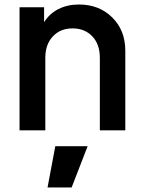

<svg xmlns="http://www.w3.org/2000/svg" viewBox="-20 -573 626 844"><path d="M65.9 0V-541H173.8V-475.1Q196.8 -512.7 236.6 -533Q276.4 -553.2 327.1 -553.2Q416 -553.2 473.4 -496.3Q530.8 -439.5 530.8 -350.1V0H418.9V-318.8Q418.9 -378.4 385.7 -413.3Q352.5 -448.2 298.8 -448.2Q245.6 -448.2 212.4 -413.1Q179.2 -377.9 179.2 -318.8V0ZM189 251 223.1 69.8H365.2L294.9 251Z"/></svg>

Font: Plus Jakarta Sans SemiBold
Style: Regular
Weight: 600
Designer: Gumpita Rahayu
Foundry: Tokotype
Version: Version 2.006